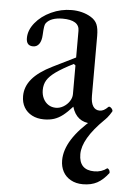

<svg xmlns="http://www.w3.org/2000/svg" viewBox="-50 -463 506 752"><g transform="rotate(5 202.5 -87.0)"><path d="M41 -72.8Q41 -109.9 66.7 -140.4Q92.3 -170.9 146 -197.3L234.9 -241.2V-346.2Q234.9 -367.2 218.3 -377.7Q201.7 -388.2 168.9 -388.2Q146 -388.2 129.4 -382.1Q112.8 -376 104 -363.8Q101.1 -359.9 99.4 -349.9Q97.7 -339.8 96.7 -318.4Q95.7 -294.9 86.9 -282.5Q78.1 -270 63 -270Q49.3 -270 42.7 -277.6Q36.1 -285.2 36.1 -300.3Q36.1 -331.5 59.6 -360.4Q83 -389.2 121.3 -407Q159.7 -424.8 201.7 -424.8Q222.7 -424.8 241.9 -419.9Q261.2 -415 277.3 -405.3Q295.4 -394.5 302.5 -378.2Q309.6 -361.8 309.6 -332.5V-97.2Q309.6 -70.3 318.6 -56.2Q327.6 -42 344.7 -42Q353 -42 360.8 -46.1Q368.7 -50.3 377.4 -59.1Q380.4 -62 385.3 -59.1Q390.1 -56.2 393.1 -51Q396 -45.9 394.5 -43Q377 -13.2 359.6 -1Q342.3 11.2 316.4 11.2Q287.6 11.2 268.6 -3.7Q249.5 -18.6 240.7 -48.3Q220.7 -25.9 203.9 -12.9Q187 0 169.7 5.6Q152.3 11.2 130.4 11.2Q103.5 11.2 83.3 0.7Q63 -9.8 52 -28.6Q41 -47.4 41 -72.8ZM234.9 -97.2V-210L228 -215.3Q183.1 -192.4 159.4 -175.3Q135.7 -158.2 125.7 -141.6Q115.7 -125 115.7 -103Q115.7 -84.5 123 -69.6Q130.4 -54.7 143.3 -46.4Q156.2 -38.1 172.9 -38.1Q188 -38.1 202.4 -46.6Q216.8 -55.2 225.8 -68.8Q234.9 -82.5 234.9 -97.2ZM215.3 164.6Q215.3 83.5 323.2 -6.8H366.7Q284.2 74.2 284.2 134.3Q284.2 165.5 299.3 181.2Q314.5 196.8 344.2 196.8Q373.5 196.8 394.5 180.2Q404.8 184.1 404.8 197.8Q383.3 226.1 360.1 238.5Q336.9 251 304.2 251Q276.9 251 256.6 239.7Q236.3 228.5 225.8 209Q215.3 189.5 215.3 164.6Z"/></g></svg>

Font: Junicode Two Beta VF
Style: Regular
Weight: 400
Designer: Peter S. Baker
Foundry: Briery Creek Software
Version: Version 1.031 beta; ttfautohint (v1.8.1.43-b0c9)